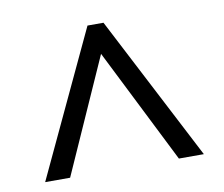

<svg xmlns="http://www.w3.org/2000/svg" viewBox="-58 -788 688 591"><g transform="rotate(-10 286.0 -493.0)"><path d="M38 -267 250 -719H300L534 -267H456L276 -626L116 -267Z"/></g></svg>

Font: ing115
Style: Regular
Weight: 400
Designer: Monotype Design Team
Foundry: Monotype Imaging Inc.
Version: Version 2.013